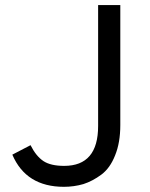

<svg xmlns="http://www.w3.org/2000/svg" viewBox="-20 -720 586 752"><path d="M230.5 11.7Q82 11.7 28.3 -114.3Q51.8 -126 99.6 -151.4Q121.1 -108.4 150.4 -88.9Q178.7 -70.3 231.4 -70.3Q364.3 -70.3 364.3 -226.6Q364.3 -384.8 364.3 -700.2Q385.7 -700.2 451.2 -700.2Q451.2 -582 451.2 -230.5Q451.2 -161.1 430.7 -111.3Q411.1 -61.5 377 -36.1Q342.8 -10.7 306.6 1Q269.5 11.7 230.5 11.7Z"/></svg>

Font: Overpass
Style: Regular
Weight: 400
Designer: Delve Withrington, Thomas Jockin
Version: Version 3.000;DELV;Overpass; ttfautohint (v1.5)